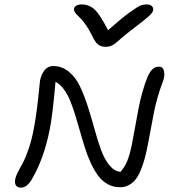

<svg xmlns="http://www.w3.org/2000/svg" viewBox="-20 -905 790 878"><path d="M650.9 -884.8Q667 -884.8 674.8 -876.7Q682.6 -868.7 680.2 -856.9Q677.7 -846.7 661.4 -831.5Q645 -816.4 584 -770Q562 -753.4 540.3 -734.9Q518.6 -716.3 509.8 -708.7Q501 -701.2 489.5 -696Q478 -690.9 463.9 -690.9Q441.9 -690.9 428.5 -701.4Q415 -711.9 400.9 -742.2Q388.7 -767.1 375 -787.4Q361.3 -807.6 351.3 -817.9Q341.3 -828.1 332.8 -836.7Q324.2 -845.2 320.8 -851.8Q317.4 -858.4 318.8 -866.2Q320.3 -874.5 329.6 -879.6Q338.9 -884.8 352.1 -884.8Q387.2 -884.8 412.1 -862.1Q437 -839.4 474.1 -767.1Q534.7 -820.8 573 -848.4Q611.3 -876 624 -880.4Q636.7 -884.8 650.9 -884.8ZM75.2 -46.9Q61 -46.9 53.5 -56.4Q45.9 -65.9 49.8 -86.9Q52.2 -99.6 62.3 -119.1Q72.3 -138.7 83.7 -158.9Q95.2 -179.2 109.6 -220.2Q124 -261.2 133.8 -312Q142.1 -353.5 148.4 -403.8Q154.8 -454.1 158.4 -492.4Q162.1 -530.8 163.1 -537.1Q169.4 -566.9 184.6 -585Q199.7 -603 223.1 -603Q263.2 -603 294.7 -577.1Q326.2 -551.3 345.9 -509.5Q365.7 -467.8 381.8 -417.5Q397.9 -367.2 411.9 -315.9Q425.8 -264.6 441.2 -221.9Q456.5 -179.2 479.2 -150.6Q502 -122.1 530.8 -119.1Q550.3 -140.6 562 -169.2Q573.7 -197.8 583 -244.1Q588.9 -273.4 598.4 -326.7Q607.9 -379.9 613.8 -410.6Q619.6 -441.4 630.9 -482.4Q642.1 -523.4 655.8 -555.2Q666.5 -579.1 678.5 -589.6Q690.4 -600.1 707 -600.1Q725.6 -600.1 730.2 -578.9Q734.9 -557.6 724.1 -529.8Q710.9 -496.6 700.4 -458.7Q689.9 -420.9 685.1 -396.7Q680.2 -372.6 670.9 -322Q661.6 -271.5 657.2 -249Q649.9 -210.9 642.6 -183.3Q635.3 -155.8 624.5 -128.9Q613.8 -102.1 600.8 -85.4Q587.9 -68.8 569.6 -58.8Q551.3 -48.8 528.8 -48.8Q497.6 -48.8 471.9 -63.2Q446.3 -77.6 428.2 -102.3Q410.2 -127 395.3 -159.2Q380.4 -191.4 368.7 -228.3Q356.9 -265.1 346.4 -302.7Q335.9 -340.3 324.7 -376.7Q313.5 -413.1 301.3 -443.4Q289.1 -473.6 271.7 -497.1Q254.4 -520.5 233.9 -530.8Q219.7 -370.6 207 -311Q180.2 -178.2 126 -85.9Q103.5 -46.9 75.2 -46.9Z"/></svg>

Font: Shantell Sans Irregular
Style: Italic
Weight: 300
Italic angle: -11.31°
Designer: Stephen Nixon, Anya Danilova, Shantell Martin
Foundry: Arrow Type
Version: Version 1.006;[9816181b4]